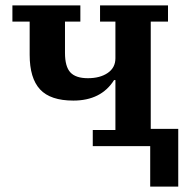

<svg xmlns="http://www.w3.org/2000/svg" viewBox="-20 -542 699 712"><path d="M537 0H324V-60H408V-245H403Q355 -169 252 -169Q167 -169 128.5 -210.5Q90 -252 90 -339V-462H26V-522H278V-462H221V-346Q221 -295 241 -273.5Q261 -252 306 -252Q351 -252 379.5 -271.5Q408 -291 408 -326V-462H351V-522H603V-462H539V-64H641V150H537Z"/></svg>

Font: IBM Plex Serif SemiBold
Style: Regular
Weight: 600
Designer: Mike Abbink, Paul van der Laan, Pieter van Rosmalen
Foundry: Bold Monday
Version: Version 2.5